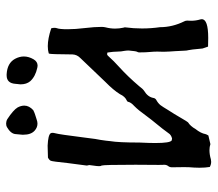

<svg xmlns="http://www.w3.org/2000/svg" viewBox="-60 -612 680 599"><g transform="rotate(-90 279.5 -313.0)"><path d="M73.7 6.3Q65.4 6.3 57.6 2Q55.2 -12.2 55.2 -30.3L55.7 -46.9Q57.1 -62 57.1 -77.6L56.6 -116.2Q56.6 -123 60.5 -127.9Q64.5 -132.8 64.5 -141.1Q64.5 -142.6 64.2 -144.3Q64 -146 64 -157.7Q64.5 -180.7 64.5 -229.5Q64.5 -330.1 62 -335.4Q60.1 -337.9 60.1 -342.8Q60.1 -350.1 61.8 -360.4Q63.5 -370.6 63.5 -373.5Q63.5 -376 62.7 -377.7Q62 -379.4 62 -381.8L69.8 -441.4Q74.7 -488.8 76.9 -493.9Q79.1 -499 86.9 -502.9L124 -503.9Q157.2 -502.4 162.6 -494.6Q164.1 -492.2 164.1 -488.8Q164.1 -484.9 162.6 -479.5Q159.2 -467.3 149.9 -393.1Q146.5 -364.3 145 -355.5Q141.6 -338.4 139.6 -321.8Q139.2 -314.9 138.2 -308.6Q133.8 -282.7 133.8 -217.3Q132.3 -186.5 132.3 -168Q132.3 -121.1 140.6 -116.7L146.5 -115.7Q158.2 -118.7 163.1 -127Q177.2 -146.5 190.7 -162.6Q204.1 -178.7 216.8 -195.8Q234.9 -221.2 248 -233.9Q258.8 -243.7 260.7 -252Q260.7 -254.9 264.6 -256.8Q277.3 -262.2 284.7 -278.3Q297.4 -298.8 322.8 -323.7L397 -401.4Q408.2 -412.1 408.7 -426.3Q409.2 -495.1 411.1 -499L412.1 -500.5Q421.9 -503.4 434.6 -503.4Q458 -503.4 490.2 -492.7Q491.7 -486.8 491.7 -483.4Q491.7 -479 490.7 -475.6Q487.3 -467.3 487.3 -441.4Q487.3 -417.5 491 -387.5Q494.6 -357.4 494.6 -335.4Q494.6 -329.1 493.2 -323.2Q489.3 -308.1 489.3 -293.5Q489.3 -280.3 492.2 -267.1Q493.2 -265.6 493.2 -262.2Q489.7 -235.4 489.7 -209.5Q489.7 -181.2 493.7 -153.3Q493.7 -114.3 512.2 -77.1Q514.2 -73.2 514.2 -68.4Q513.7 -65.9 513.7 -56.2Q513.7 -41.5 518.1 -26.9L518.6 -22.9Q518.6 -2.9 460 -2.9L433.1 -3.4Q430.2 -12.7 428.2 -17.6Q427.2 -18.6 426.8 -24.4Q423.8 -58.1 422.1 -64.2Q420.4 -70.3 420.4 -76.7Q419.9 -91.8 418.9 -106Q417.5 -123.5 417 -141.6L417.5 -161.6Q417.5 -172.4 416.5 -182.6Q415 -196.8 415 -218.3Q415 -221.7 417 -224.9Q418.9 -228 420.9 -251Q420.9 -257.3 419.9 -263.7Q417.5 -274.9 417.5 -286.6Q417.5 -298.3 414.6 -317.4Q411.6 -318.4 409.7 -318.4Q406.7 -318.4 404.3 -315.4Q387.2 -296.4 369.1 -280.3Q339.4 -253.4 309.6 -218.3Q301.3 -207 295.4 -203.1Q275.9 -191.4 272.9 -173.8Q272 -168.5 267.6 -165.5Q256.8 -159.7 250.5 -151.9Q245.6 -145.5 235.4 -128.4Q222.7 -108.9 210.7 -88.1Q198.7 -67.4 196.8 -65.9Q184.6 -58.1 176.3 -43Q162.6 -25.9 160.2 -11.7Q159.7 -8.8 155.8 -2.4Q152.8 -1.5 135.3 2.4Q130.9 3.9 128.9 3.9Q120.1 1 109.9 1Q96.2 1 81.5 5.4Q77.6 6.3 73.7 6.3ZM395 -605.5Q402.3 -591.8 402.3 -578.1Q402.3 -563 393.6 -547.9Q386.2 -535.2 373.5 -535.2Q370.6 -535.2 367.2 -536.1Q339.8 -542 325.2 -558.1Q315.4 -569.8 315.4 -587.9V-589.4L315.9 -594.2L316.4 -598.6L316.9 -604Q318.8 -631.8 343.3 -631.8H346.7Q381.8 -629.9 395 -605.5ZM206.5 -629.9Q235.4 -610.8 243.2 -597.7Q249 -586.9 249 -576.7Q249 -561.5 234.4 -548.3L232.4 -547.9L230 -546.4L223.6 -543.9L214.8 -541L205.6 -538.1Q198.7 -535.6 192.9 -535.6Q180.7 -535.6 170.9 -544.4Q158.2 -555.7 158.2 -579.6V-583L160.2 -604.5Q161.6 -619.1 182.1 -630.9Q186 -633.3 192.4 -633.3H194.3Q202.1 -632.8 206.5 -629.9Z"/></g></svg>

Font: Kurland
Style: Regular
Weight: 400
Designer: GGBot
Version: 0.22